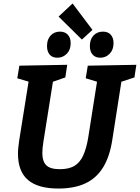

<svg xmlns="http://www.w3.org/2000/svg" viewBox="-20 -1079 809 1111"><path d="M318 12Q200 12 142 -37.5Q84 -87 84 -190Q84 -207 86 -226Q88 -245 91 -266L148 -623L161 -602L80 -626L92 -699L369 -704L358 -631L272 -601L289 -623L231 -258Q228 -239 226.5 -223Q225 -207 225 -193Q225 -145 248 -122.5Q271 -100 326 -100Q380 -100 412 -120Q444 -140 462 -180.5Q480 -221 490 -280L544 -623L559 -601L476 -626L488 -699L769 -704L758 -631L667 -601L685 -623L630 -271Q615 -172 576 -109.5Q537 -47 473 -17.5Q409 12 318 12ZM454 -850 319 -983 400 -1059 515 -906ZM312 -745Q283 -745 267.5 -763Q252 -781 252 -813Q252 -851 273 -873.5Q294 -896 327 -896Q356 -896 372.5 -878Q389 -860 389 -829Q389 -791 366.5 -768Q344 -745 312 -745ZM560 -745Q532 -745 516 -763Q500 -781 500 -813Q500 -851 521 -873.5Q542 -896 576 -896Q605 -896 621 -878Q637 -860 637 -829Q637 -791 614.5 -768Q592 -745 560 -745Z"/></svg>

Font: Bitter Thin
Style: Bold Italic
Weight: 700
Italic angle: -9°
Version: Version 3.021